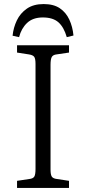

<svg xmlns="http://www.w3.org/2000/svg" viewBox="-20 -926 423 946"><path d="M64 0V-35L124 -44Q143 -46 149 -56Q155 -66 155 -94V-611Q155 -637 148.5 -646Q142 -655 122 -658L64 -667V-703H320V-667L259 -658Q241 -656 235 -645Q229 -634 229 -607V-90Q229 -65 235.5 -55.5Q242 -46 261 -44L320 -35V0ZM195 -906Q244 -906 274.5 -885.5Q305 -865 321.5 -829.5Q338 -794 342 -751L309 -743Q295 -792 268 -816Q241 -840 191 -840Q142 -840 113.5 -813Q85 -786 74 -743L42 -750Q46 -790 63 -825.5Q80 -861 112.5 -883.5Q145 -906 195 -906Z"/></svg>

Font: Literata 18pt Light
Style: Regular
Weight: 300
Designer: Latin by Veronika Burian and Jose Scaglione. Greek by Irene Vlachou. Cyrillic by Vera Evstafieva.
Foundry: TypeTogether
Version: Version 3.103;gftools[0.9.29]